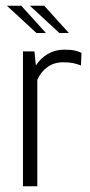

<svg xmlns="http://www.w3.org/2000/svg" viewBox="-20 -649 314 669"><path d="M60 0V-470H100L105 -421Q122 -447 147.5 -461.5Q173 -476 203 -476Q227 -476 240 -473Q253 -470 264 -465L262 -421Q249 -426 235 -429Q221 -432 200 -432Q168 -432 145 -415Q122 -398 110 -371V0ZM107 -534 4 -629H54L140 -534ZM187 -534 84 -629H134L220 -534Z"/></svg>

Font: Smooch Sans
Style: Regular
Weight: 400
Designer: Robert E. Leuschke
Foundry: Robert E. Leuschke
Version: Version 1.010; ttfautohint (v1.8.3)